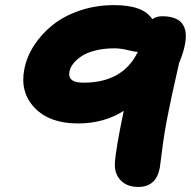

<svg xmlns="http://www.w3.org/2000/svg" viewBox="-20 -758 755 759"><path d="M526.9 -19Q482.9 -19 457.8 -44.4Q432.6 -69.8 434.1 -110.8Q436 -161.6 469.2 -319.8Q391.1 -270 288.1 -270Q175.8 -270 116.9 -331.8Q58.1 -393.6 76.2 -484.9Q85.9 -534.7 115.5 -579.8Q145 -625 189.7 -660.4Q234.4 -695.8 297.1 -716.8Q359.9 -737.8 431.2 -737.8Q546.9 -737.8 582 -682.1Q598.6 -693.8 621.1 -693.8Q764.6 -693.8 688 -508.8Q653.8 -358.4 645 -311Q629.4 -233.9 621.3 -168.2Q613.3 -102.5 611.8 -95.2Q597.7 -19 526.9 -19ZM254.9 -476.1Q250 -455.1 262.7 -443.1Q275.4 -431.2 310.1 -431.2Q466.3 -431.2 524.9 -553.2H522Q511.7 -553.2 484.6 -560.1Q457.5 -566.9 432.1 -566.9Q390.1 -566.9 356 -558.1Q321.8 -549.3 301.3 -535.2Q280.8 -521 269.3 -506.1Q257.8 -491.2 254.9 -476.1Z"/></svg>

Font: Shantell Sans Bouncy
Style: Italic
Weight: 800
Italic angle: -11.31°
Designer: Stephen Nixon, Anya Danilova, Shantell Martin
Foundry: Arrow Type
Version: Version 1.006;[9816181b4]